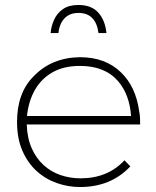

<svg xmlns="http://www.w3.org/2000/svg" viewBox="-20 -751 628 772"><path d="M302 1Q253.5 1 207.8 -15.2Q162 -31.5 126.5 -64Q91 -96.5 69.8 -145.5Q48.5 -194.5 48.5 -260.5Q48.5 -378 115.5 -444.5Q187.5 -519.5 301.5 -521Q404 -521 466.5 -460Q526 -402.5 539.5 -304.5Q542 -291.5 543 -278.5L543.5 -250.5H87.5Q89.5 -195.5 107.5 -155Q125.5 -114.5 155 -87.5Q184.5 -60.5 223 -47.2Q261.5 -34 304 -34Q413 -34 480.5 -106.5L504 -82Q426 1 302 1ZM507 -284.5Q501 -371 454.5 -425Q401.5 -486 301.5 -486Q236 -486 190.8 -460Q145.5 -434 120 -388.8Q94.5 -343.5 88.5 -284.5ZM408 -618H376Q365.5 -699 295.5 -699Q269.5 -699 252.5 -688Q235.5 -677 226.2 -658.8Q217 -640.5 215 -618H183.5Q186 -646.5 197.8 -672.2Q209.5 -698 233.2 -714.5Q257 -731 295.5 -731Q348 -731 375.5 -700Q403 -669 408 -618Z"/></svg>

Font: Argentum Novus ExtraLight
Style: Regular
Weight: 250
Designer: Julieta Ulanovsky (font) & Cristiano Sobral (main changes)
Foundry: Julieta Ulanovsky (font) & Cristiano Sobral (main changes)
Version: Version 3.00;November 27, 2020;FontCreator 13.0.0.2655 64-bi